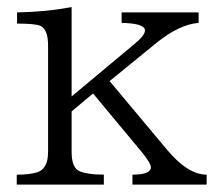

<svg xmlns="http://www.w3.org/2000/svg" viewBox="-20 -527 604 538"><path d="M559.1 -9.8H351.1V-37.6Q402.8 -37.6 402.8 -58.6Q402.8 -68.8 379.9 -97.7L240.7 -265.1L180.7 -214.8V-101.1Q180.7 -56.2 203.6 -46.9Q226.6 -37.6 271 -37.6V-9.8H26.9V-37.6Q62 -37.6 83 -43.9Q114.7 -52.7 114.7 -101.1V-399.9Q114.7 -445.8 91.8 -455.1Q76.7 -460.9 27.8 -460.9V-492.2Q110.4 -493.7 180.7 -507.3V-256.8L355 -402.3Q386.2 -427.2 386.2 -441.9Q386.2 -461.4 320.8 -462.9V-492.2H536.6V-462.9Q482.4 -458.5 418.9 -407.2L287.1 -299.8L446.8 -108.9Q505.9 -37.6 559.1 -37.6Z"/></svg>

Font: I.MingCP
Style: Regular
Weight: 400
Designer: I.Font Project
Version: Version 8.000; Sep 06, 2022